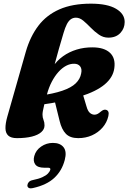

<svg xmlns="http://www.w3.org/2000/svg" viewBox="-20 -740 700 1048"><path d="M258 -305Q261.5 -321 267.2 -345.5Q273 -370 281.8 -402Q290.5 -434 301.5 -473.5Q312.5 -513 326.5 -559Q335.5 -590 345.2 -608.5Q355 -627 367 -635.2Q379 -643.5 394.5 -643.5Q415 -643.5 434.8 -627Q454.5 -610.5 475.2 -589Q496 -567.5 519.8 -551Q543.5 -534.5 571.5 -534.5Q613 -534.5 636.8 -559.8Q660.5 -585 660.5 -620Q660.5 -664.5 613.2 -692.2Q566 -720 476 -720Q375 -720 304.5 -689Q234 -658 189.5 -599.5Q145 -541 121 -458L20 -103.5Q9.5 -66.5 9.8 -40.2Q10 -14 25 0Q40 14 72.5 14Q120 14 153.8 5.5Q187.5 -3 205.2 -18.8Q223 -34.5 223 -55.5Q223 -72.5 217.5 -85.5Q212 -98.5 212 -114.5Q212 -122.5 214 -134.2Q216 -146 221 -166.5Q226 -187 235.5 -222Q246 -262 262.5 -293.5Q279 -325 299 -347.2Q319 -369.5 341 -381Q363 -392.5 385 -392Q406.5 -392 417.5 -377.8Q428.5 -363.5 423 -339Q417.5 -308.5 393.2 -285Q369 -261.5 320.2 -244.8Q271.5 -228 193.5 -217.5L195 -167Q330 -185.5 418 -213.2Q506 -241 551.8 -279.5Q597.5 -318 604 -368Q611.5 -422.5 580.2 -451.8Q549 -481 486.5 -481.5Q440 -482 398.8 -469.5Q357.5 -457 324 -433Q290.5 -409 267 -373.8Q243.5 -338.5 232.5 -293.5ZM276 -199 305.5 -79.5Q316.5 -33.5 339.5 -9.8Q362.5 14 407 14Q447.5 14 481.8 -1.2Q516 -16.5 539.8 -43.8Q563.5 -71 571.5 -106.5Q575 -122.5 571.2 -130.5Q567.5 -138.5 559 -140.5Q553 -142.5 545.8 -140.2Q538.5 -138 528.5 -129.5Q521.5 -123 513.2 -118.5Q505 -114 496 -114Q482 -114 470.5 -124Q459 -134 452 -159.5L429.5 -234.5ZM222 175.5Q185.5 175.5 172.5 157.5Q159.5 139.5 167 112Q175.5 80 204.5 60Q233.5 40 268.5 40Q308.5 40 327 63.8Q345.5 87.5 333.5 133Q318 192.5 276.2 231.2Q234.5 270 159.5 286.5Q144 290 136.5 285.2Q129 280.5 129.5 271Q130.5 261.5 137.2 253.8Q144 246 158.5 243Q191 236.5 211.2 227.2Q231.5 218 241.8 207Q252 196 254.5 187Q257.5 175.5 242.5 175.5Z"/></svg>

Font: Fraunces ExtraBold
Style: Italic
Weight: 800
Italic angle: -16°
Version: Version 1.000;[b76b70a41]